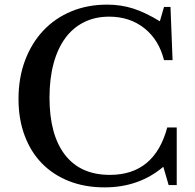

<svg xmlns="http://www.w3.org/2000/svg" viewBox="-20 -800 842 830"><path d="M689 -770H717L726 -540H689Q667 -628 604 -678Q541 -728 452 -728Q391 -728 343 -704Q295 -680 262 -635Q229 -590 211.5 -525Q194 -460 194 -378Q194 -217 261 -130.5Q328 -44 455 -44Q648 -44 703 -249H744V0H709L686 -79Q581 10 432 10Q347 10 278.5 -17Q210 -44 161.5 -93.5Q113 -143 86.5 -214Q60 -285 60 -372Q60 -463 88 -538Q116 -613 166.5 -667Q217 -721 287.5 -750.5Q358 -780 443 -780Q503 -780 556 -763Q609 -746 671 -708Z"/></svg>

Font: Libre Baskerville
Style: Regular
Weight: 400
Designer: Pablo Impallari, Rodrigo Fuenzalida
Foundry: Pablo Impallari, Rodrigo Fuenzalida
Version: Version 1.000; ttfautohint (v0.93) -l 8 -r 50 -G 200 -x 14 -